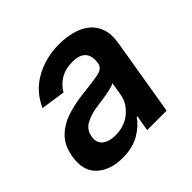

<svg xmlns="http://www.w3.org/2000/svg" viewBox="-143 -702 862 862"><g transform="rotate(-45 287.5 -271.0)"><path d="M176.1 11Q98.4 11 52.9 -30.9Q7.5 -72.8 20.6 -153.1Q30.9 -214.5 66.2 -248.4Q101.6 -282.3 151.5 -297.8Q201.3 -313.2 255 -318.9Q328.1 -326.7 361 -333.8Q393.8 -340.9 398.4 -367.9V-370Q404.8 -410.2 385.7 -432.2Q366.5 -454.2 321.7 -454.2Q274.9 -454.2 242.9 -433.8Q210.9 -413.4 196.4 -384.9L79.9 -402Q112.9 -476.6 181.6 -514.6Q250.4 -552.6 336.3 -552.6Q375.4 -552.6 412.8 -543.3Q450.3 -534.1 479.2 -512.8Q508.2 -491.5 521.8 -455.3Q535.5 -419 526.3 -365.1L465.6 0H342L354.8 -74.9H350.5Q327.8 -40.5 284.1 -14.7Q240.4 11 176.1 11ZM224.8 -83.5Q282.7 -83.5 322.6 -116.8Q362.6 -150.2 370 -195.7L380.7 -259.9Q371.4 -253.2 348.7 -248Q326 -242.9 301 -239.3Q275.9 -235.8 258.9 -233.3Q214.8 -227.3 182.9 -209.9Q150.9 -192.5 145.2 -155.2Q139.6 -120 162.1 -101.7Q184.7 -83.5 224.8 -83.5Z"/></g></svg>

Font: Inter UI Semi Bold
Style: Italic
Weight: 600
Italic angle: -9.39999°
Designer: Rasmus Andersson
Foundry: rsms
Version: 3.2;8d6f07862